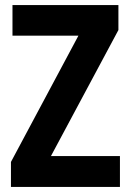

<svg xmlns="http://www.w3.org/2000/svg" viewBox="-20 -734 513 754"><path d="M451 0V-121H180L445 -616V-714H29V-594H288L23 -98V0Z"/></svg>

Font: Noto Sans Ethiopic Condensed
Style: Bold
Weight: 700
Width: 3
Designer: Monotype Design Team
Foundry: Monotype Imaging Inc.
Version: Version 2.102